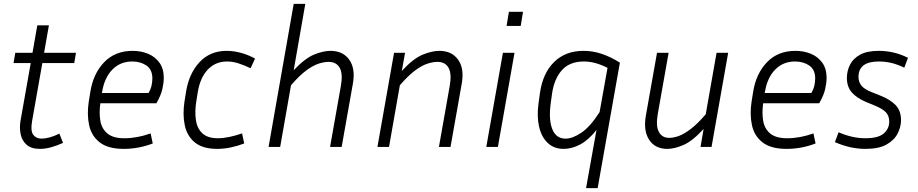

<svg xmlns="http://www.w3.org/2000/svg" viewBox="-20 -760 4748 993"><path d="M306 -21Q275 -7 245 1.5Q215 10 186 10Q142 10 118 -11Q94 -32 87 -65Q80 -98 86 -135L139 -434H50L59 -487H148L173 -629H233L208 -487H373L364 -434H199L146 -134Q137 -83 152 -63Q167 -43 195 -43Q212 -43 235.5 -49Q259 -55 287 -69Z M770 -18Q697 10 620 10Q539 10 496 -23.5Q453 -57 441 -112.5Q429 -168 439 -234L447 -284Q462 -379 518.5 -438Q575 -497 666 -497Q709 -497 745.5 -482Q782 -467 804.5 -436Q827 -405 827 -357Q827 -331 819.5 -298.5Q812 -266 789 -226H499Q492 -177 499 -135.5Q506 -94 535.5 -69.5Q565 -45 623 -45Q689 -45 759 -70ZM508 -284 507 -279H748Q760 -299 764 -318.5Q768 -338 768 -354Q768 -400 737.5 -421Q707 -442 664 -442Q602 -442 561 -400Q520 -358 508 -284Z M1155 -442Q1094 -442 1054.5 -400Q1015 -358 1003 -284L995 -234Q987 -183 993 -140Q999 -97 1026 -71Q1053 -45 1107 -45Q1135 -45 1167.5 -52Q1200 -59 1232 -70L1243 -18Q1209 -5 1173.5 2.5Q1138 10 1104 10Q1028 10 987.5 -23.5Q947 -57 935.5 -112.5Q924 -168 934 -234L942 -284Q957 -379 1011.5 -438Q1066 -497 1152 -497Q1189 -497 1227 -486.5Q1265 -476 1299 -457L1276 -407Q1245 -422 1214.5 -432Q1184 -442 1155 -442Z M1679 -440Q1657 -440 1628.5 -431Q1600 -422 1564.5 -396Q1529 -370 1485 -319L1429 0H1369L1499 -740H1559L1499 -397Q1558 -459 1605 -478Q1652 -497 1689 -497Q1754 -497 1786.5 -451Q1819 -405 1805 -327L1747 0H1687L1743 -316Q1754 -378 1737 -409Q1720 -440 1679 -440Z M2242 -440Q2220 -440 2191.5 -431Q2163 -422 2127.5 -396Q2092 -370 2048 -319L1992 0H1932L2018 -487H2075L2058 -393Q2118 -458 2166.5 -477.5Q2215 -497 2252 -497Q2317 -497 2349.5 -451Q2382 -405 2368 -327L2310 0H2250L2306 -316Q2317 -378 2300 -409Q2283 -440 2242 -440Z M2673 -626H2600L2612 -699H2685ZM2555 0H2495L2581 -487H2641Z M3186 -436 3071 213H3011L3065 -88Q3024 -36 2981 -13Q2938 10 2895 10Q2845 10 2812.5 -21Q2780 -52 2768 -105Q2756 -158 2765 -224L2772 -275Q2786 -380 2845 -438.5Q2904 -497 2998 -497Q3047 -497 3093.5 -481Q3140 -465 3186 -436ZM2828 -224Q2817 -141 2836.5 -92Q2856 -43 2905 -43Q2941 -43 2986.5 -73.5Q3032 -104 3081 -180L3122 -409Q3058 -442 3000 -442Q2926 -442 2886 -397Q2846 -352 2835 -275Z M3603 0 3619 -93Q3561 -30 3514.5 -10Q3468 10 3431 10Q3369 10 3338 -36Q3307 -82 3320 -160L3378 -487H3438L3382 -171Q3371 -109 3387.5 -78Q3404 -47 3441 -47Q3463 -47 3490 -56.5Q3517 -66 3552 -92.5Q3587 -119 3630 -169L3686 -487H3746L3660 0Z M4198 -18Q4125 10 4048 10Q3967 10 3924 -23.5Q3881 -57 3869 -112.5Q3857 -168 3867 -234L3875 -284Q3890 -379 3946.5 -438Q4003 -497 4094 -497Q4137 -497 4173.5 -482Q4210 -467 4232.5 -436Q4255 -405 4255 -357Q4255 -331 4247.5 -298.5Q4240 -266 4217 -226H3927Q3920 -177 3927 -135.5Q3934 -94 3963.5 -69.5Q3993 -45 4051 -45Q4117 -45 4187 -70ZM3936 -284 3935 -279H4176Q4188 -299 4192 -318.5Q4196 -338 4196 -354Q4196 -400 4165.5 -421Q4135 -442 4092 -442Q4030 -442 3989 -400Q3948 -358 3936 -284Z M4455 -45Q4523 -45 4551 -70Q4579 -95 4579 -131Q4579 -161 4561.5 -179.5Q4544 -198 4502 -215L4458 -233Q4411 -253 4385.5 -282Q4360 -311 4360 -357Q4360 -393 4376 -425Q4392 -457 4428 -477Q4464 -497 4525 -497Q4563 -497 4600.5 -488.5Q4638 -480 4676 -461L4657 -410Q4622 -427 4590 -434.5Q4558 -442 4525 -442Q4420 -442 4420 -362Q4420 -337 4434.5 -318Q4449 -299 4487 -284L4532 -266Q4583 -246 4611.5 -217Q4640 -188 4640 -138Q4640 -104 4622.5 -69.5Q4605 -35 4565 -12.5Q4525 10 4456 10Q4377 10 4298 -25L4317 -76Q4388 -45 4455 -45Z"/></svg>

Font: Inria Sans Light
Style: Italic
Weight: 300
Italic angle: -10°
Designer: Black Foundry Team
Foundry: Black Foundry
Version: Version 1.2; ttfautohint (v1.8.3)